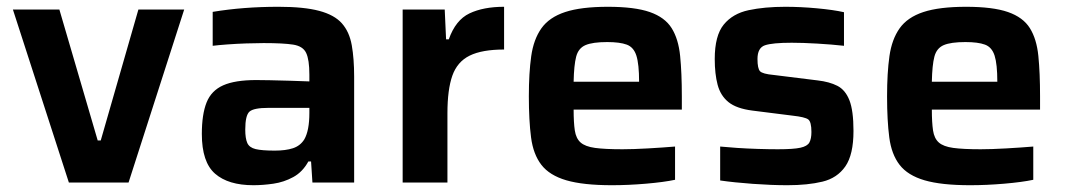

<svg xmlns="http://www.w3.org/2000/svg" viewBox="-20 -538 3139 566"><path d="M183 0 18 -510H155L268 -124H277L388 -510H523L359 0Z M727 8Q653 8 614 -26Q575 -60 575 -143Q575 -201 589 -236Q603 -271 638 -286.5Q673 -302 735 -302Q748 -302 775.5 -301.5Q803 -301 834.5 -300Q866 -299 892 -298V-318Q892 -362 882.5 -382Q873 -402 844 -406.5Q815 -411 757 -411Q735 -411 706 -410Q677 -409 650 -407Q623 -405 607 -403V-503Q697 -518 801 -518Q876 -518 921 -506Q966 -494 988 -469Q1010 -444 1017 -404.5Q1024 -365 1024 -312V0H901L897 -62H889Q872 -31 844.5 -16Q817 -1 786 3.5Q755 8 727 8ZM790 -94Q822 -94 843.5 -101Q865 -108 877 -127Q892 -153 892 -205V-220H771Q728 -220 715.5 -209Q703 -198 703 -156Q703 -130 709 -116.5Q715 -103 733.5 -98.5Q752 -94 790 -94Z M1167 0V-510H1291L1295 -422H1303Q1323 -479 1364 -498.5Q1405 -518 1466 -518V-392Q1401 -392 1364.5 -374Q1328 -356 1313.5 -315Q1299 -274 1299 -204V0Z M1784 8Q1699 8 1649.5 -6.5Q1600 -21 1576 -52Q1552 -83 1545.5 -133Q1539 -183 1539 -254Q1539 -323 1546 -372.5Q1553 -422 1576 -454.5Q1599 -487 1646 -502.5Q1693 -518 1772 -518Q1851 -518 1895.5 -502.5Q1940 -487 1960 -455Q1980 -423 1985 -373Q1990 -323 1990 -254V-215H1671Q1671 -177 1674.5 -153.5Q1678 -130 1691.5 -118Q1705 -106 1734 -102Q1763 -98 1815 -98Q1846 -98 1890 -100.5Q1934 -103 1970 -106V-8Q1937 -1 1884.5 3.5Q1832 8 1784 8ZM1671 -297H1864Q1864 -349 1856 -374Q1848 -399 1827.5 -406.5Q1807 -414 1770 -414Q1727 -414 1706 -405Q1685 -396 1678.5 -371Q1672 -346 1671 -297Z M2301 8Q2255 8 2199.5 4Q2144 0 2103 -6V-106Q2123 -104 2152.5 -102Q2182 -100 2214.5 -99Q2247 -98 2273 -98Q2319 -98 2339.5 -102.5Q2360 -107 2366 -118Q2372 -129 2372 -149Q2372 -179 2362.5 -186Q2353 -193 2317 -197L2198 -212Q2151 -218 2127.5 -237Q2104 -256 2095.5 -288Q2087 -320 2087 -364Q2087 -433 2113.5 -465.5Q2140 -498 2187 -508Q2234 -518 2295 -518Q2340 -518 2388.5 -513.5Q2437 -509 2468 -502V-403Q2432 -407 2389 -409.5Q2346 -412 2314 -412Q2257 -412 2235 -404.5Q2213 -397 2213 -364Q2213 -336 2220.5 -328Q2228 -320 2261 -317L2390 -301Q2425 -297 2448.5 -285Q2472 -273 2484 -242.5Q2496 -212 2496 -152Q2496 -82 2472 -47.5Q2448 -13 2404.5 -2.5Q2361 8 2301 8Z M2840 8Q2755 8 2705.5 -6.5Q2656 -21 2632 -52Q2608 -83 2601.5 -133Q2595 -183 2595 -254Q2595 -323 2602 -372.5Q2609 -422 2632 -454.5Q2655 -487 2702 -502.5Q2749 -518 2828 -518Q2907 -518 2951.5 -502.5Q2996 -487 3016 -455Q3036 -423 3041 -373Q3046 -323 3046 -254V-215H2727Q2727 -177 2730.5 -153.5Q2734 -130 2747.5 -118Q2761 -106 2790 -102Q2819 -98 2871 -98Q2902 -98 2946 -100.5Q2990 -103 3026 -106V-8Q2993 -1 2940.5 3.5Q2888 8 2840 8ZM2727 -297H2920Q2920 -349 2912 -374Q2904 -399 2883.5 -406.5Q2863 -414 2826 -414Q2783 -414 2762 -405Q2741 -396 2734.5 -371Q2728 -346 2727 -297Z"/></svg>

Font: Saira SemiBold
Style: Regular
Weight: 600
Designer: Hector Gatti with collaboration of the Omnibus-Type team
Foundry: Omnibus-Type
Version: Version 1.100; ttfautohint (v1.8.3)